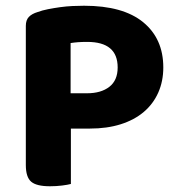

<svg xmlns="http://www.w3.org/2000/svg" viewBox="-20 -642 618 669"><path d="M227 -194V-1Q216 2 196 4.5Q176 7 154 7Q107 7 88.5 -9Q70 -25 70 -67V-552Q70 -572 80.5 -583Q91 -594 111 -600Q127 -606 147.5 -610Q168 -614 189.5 -617Q211 -620 232.5 -621Q254 -622 273 -622Q409 -622 479 -564.5Q549 -507 549 -407Q549 -359 531.5 -319.5Q514 -280 481 -252Q448 -224 400.5 -209Q353 -194 293 -194ZM283 -317Q332 -317 361 -339.5Q390 -362 390 -407Q390 -496 284 -496Q266 -496 252.5 -495Q239 -494 226 -492V-317Z"/></svg>

Font: Baloo Bhai 2
Style: Bold
Weight: 700
Designer: Supriya Tembe, Noopur Datye and Ek Type
Foundry: Ek Type
Version: Version 1.640;PS 1.000;hotconv 16.6.51;makeotf.lib2.5.65220;